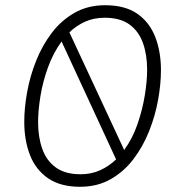

<svg xmlns="http://www.w3.org/2000/svg" viewBox="-20 -703 672 736"><path d="M287 13Q212 13 164.5 -19.5Q117 -52 95 -108.5Q73 -165 73 -236Q73 -289 84 -350Q95 -411 118.5 -470Q142 -529 178.5 -577Q215 -625 266 -654Q317 -683 383 -683Q459 -683 506 -650.5Q553 -618 575 -561.5Q597 -505 597 -434Q597 -381 586 -320Q575 -259 551.5 -200Q528 -141 491.5 -93Q455 -45 404 -16Q353 13 287 13ZM289 -35Q330 -35 364 -50.5Q398 -66 425 -92L216 -544Q184 -500 164 -445Q144 -390 135 -334.5Q126 -279 126 -234Q126 -178 142 -132.5Q158 -87 194 -61Q230 -35 289 -35ZM246 -579 456 -128Q488 -172 507 -227Q526 -282 535 -337Q544 -392 544 -436Q544 -493 528 -538Q512 -583 476.5 -609Q441 -635 381 -635Q340 -635 306.5 -620Q273 -605 246 -579Z"/></svg>

Font: Atkinson Hyperlegible Mono ExtraLight
Style: Italic
Weight: 200
Italic angle: -12°
Monospace: yes
Designer: Elliott Scott, Megan Eiswerth, Linus Boman, Theodore Petrosky, Letters from Sweden
Foundry: Applied Design Works, Letters from Sweden
Version: Version 2.001